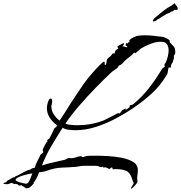

<svg xmlns="http://www.w3.org/2000/svg" viewBox="-138 -1050 1093 1159"><path d="M652 89Q652 84 661 70.5Q670 57 670 53Q670 52 668 52Q666 50 665 47Q664 44 663 41Q662 38 661 35Q660 32 659 29Q648 -8 624 -18.5Q600 -29 564 -29H562Q559 -31 556 -29Q554 -28 549 -28Q541 -28 541 -34Q541 -39 537 -39Q533 -39 529 -35Q524 -30 522 -30Q519 -30 511 -35Q503 -40 495 -40Q491 -40 490 -39Q488 -38 485 -38Q484 -38 485 -42Q487 -45 485 -45Q484 -45 480 -43Q476 -41 472 -41Q465 -41 457 -46Q453 -49 442 -49H370Q364 -49 358 -48.5Q352 -48 346 -47Q340 -46 334 -45Q328 -44 321 -43Q299 -41 276.5 -40Q254 -39 232 -38Q210 -37 188 -32Q166 -27 144 -19Q134 -15 121 -13L98 -10Q95 -2 91.5 7Q88 16 83 24V26Q82 26 75 38.5Q68 51 64 53Q66 55 66 57Q66 61 60 61Q61 62 61 63Q61 64 55 69.5Q49 75 42.5 80Q36 85 33 85H29Q27 87 23 87Q18 87 13 82Q11 83 9 80Q8 76 4 76Q4 76 -2 74Q-6 74 -6 69L-13 68Q-14 71 -19 71V70Q-21 69 -23.5 68.5Q-26 68 -30 68Q-28 62 -28 61Q-29 62 -30 62Q-31 62 -32 63Q-33 64 -36 64V62L-42 60H-45Q-48 60 -49 61H-53L-55 58V59H-56Q-63 59 -63 54H-65Q-72 54 -82 59Q-86 61 -90 61.5Q-94 62 -98 62H-99Q-101 62 -109.5 60.5Q-118 59 -118 57L-116 55Q-114 54 -111 53Q-108 52 -104 51Q-98 50 -96 42Q-86 37 -76.5 31.5Q-67 26 -57 20Q-56 21 -52 21Q-48 21 -46 16Q-43 11 -35 11Q-26 6 -10.5 -2.5Q5 -11 20 -18Q35 -25 42 -25Q50 -31 55.5 -33.5Q61 -36 70 -36Q71 -38 72 -40Q73 -42 74 -44L77 -52Q76 -52 76 -53Q76 -54 77 -54Q79 -59 82.5 -66.5Q86 -74 91 -84Q96 -93 99.5 -100.5Q103 -108 105 -113Q107 -118 115 -123Q123 -128 123 -132Q123 -136 122 -138Q120 -140 120 -144Q120 -148 125.5 -160Q131 -172 138 -183.5Q145 -195 148 -196V-199Q147 -199 147 -201Q147 -206 152 -209Q154 -210 156 -211Q158 -212 159 -213L168 -229Q170 -233 172.5 -237.5Q175 -242 177 -246Q181 -256 186.5 -268.5Q192 -281 205 -284Q202 -284 202 -288Q202 -290 205 -291Q206 -291 208 -293Q207 -293 207 -294H206Q181 -311 163 -338.5Q145 -366 145 -397Q145 -405 147.5 -418.5Q150 -432 155.5 -443.5Q161 -455 169 -455Q174 -455 175.5 -449.5Q177 -444 177 -440Q177 -436 176.5 -431.5Q176 -427 175 -423Q172 -414 172 -405Q172 -382 188 -358Q204 -334 222 -322Q236 -342 253 -369.5Q270 -397 287.5 -424.5Q305 -452 318 -471Q342 -508 367.5 -544Q393 -580 423 -613Q426 -616 435 -626.5Q444 -637 455.5 -648.5Q467 -660 476.5 -669Q486 -678 490 -678Q495 -678 494 -667.5Q493 -657 497 -657Q502 -659 503.5 -667Q505 -675 506.5 -684.5Q508 -694 513 -698Q517 -702 523 -706Q526 -708 532 -714Q536 -717 538 -722Q539 -725 545 -729H547Q549 -729 549 -727V-723L550 -724Q555 -729 557 -739Q559 -747 566 -751Q568 -752 572 -754Q576 -756 576 -758Q576 -758 574 -762Q571 -764 571 -767V-769Q571 -771 580.5 -776Q590 -781 599.5 -785.5Q609 -790 609 -790Q611 -790 611 -787Q611 -783 607 -777.5Q603 -772 600 -769L604 -770Q606 -771 609 -770Q612 -769 615 -768Q620 -765 625 -765H629Q631 -765 631 -767Q631 -769 626 -772Q620 -775 620 -779Q620 -781 622.5 -786Q625 -791 627 -791Q629 -791 629 -790Q627 -788 631 -788Q633 -788 636 -792Q637 -795 640 -798H643Q645 -798 646 -799Q646 -802 644 -802Q642 -800 642 -804Q642 -809 654.5 -817Q667 -825 670 -826Q685 -833 701.5 -835Q718 -837 735 -837Q762 -837 789 -834Q816 -830 842 -828Q852 -826 866 -819.5Q880 -813 887 -805Q887 -805 887 -804.5Q887 -804 888 -803Q888 -801 887 -801Q885 -799 885 -798Q885 -796 893.5 -788Q902 -780 910.5 -769.5Q919 -759 919 -747Q919 -742 920 -739V-731Q920 -724 916 -720Q911 -715 911 -709Q911 -707 912 -706V-702Q912 -698 908.5 -688Q905 -678 905 -675Q904 -672 901 -669L897 -663Q895 -660 894 -650Q893 -640 888 -640Q887 -640 885 -642L883 -645H882Q877 -637 876 -623Q875 -616 873.5 -609Q872 -602 868 -597Q829 -532 778 -485.5Q727 -439 664 -396Q616 -364 558.5 -333.5Q501 -303 439.5 -283.5Q378 -264 318 -264Q300 -264 278 -266.5Q256 -269 240 -279Q205 -224 171.5 -167.5Q138 -111 115 -51Q132 -57 149.5 -61.5Q167 -66 185 -70Q202 -74 220 -78Q238 -82 255 -86Q258 -87 264 -91Q266 -93 272 -95Q275 -96 283 -96Q285 -95 288 -95Q291 -95 293 -95Q309 -95 322 -101Q336 -107 351 -107Q356 -107 356 -105Q356 -102 363 -102Q369 -102 373 -105L383 -108Q391 -109 398.5 -109.5Q406 -110 414 -110H444Q476 -110 517 -107.5Q558 -105 597 -97.5Q636 -90 663 -74Q694 -58 694 -22Q694 -15 693.5 -9Q693 -3 692 4Q691 10 690.5 16Q690 22 690 29Q690 35 691 38Q692 40 692 45Q692 50 684 60.5Q676 71 666.5 80Q657 89 653 89ZM327 -294Q411 -294 485 -322Q486 -322 500 -329Q514 -336 531.5 -345Q549 -354 562.5 -361Q576 -368 577 -368Q579 -368 579 -367Q577 -365 580 -365Q586 -365 591 -373Q596 -381 600 -385Q605 -387 612 -391Q619 -395 623 -395Q623 -393 621 -391Q619 -389 619 -387H620Q622 -387 633.5 -395Q645 -403 645 -405V-407Q644 -407 644 -409Q644 -415 653 -416Q663 -418 665 -420Q719 -464 761 -518Q803 -572 838 -631Q839 -633 842.5 -636.5Q846 -640 850 -643L859 -651Q859 -655 857 -653Q854 -652 854 -656Q854 -661 858 -666Q863 -672 864 -676Q870 -689 875 -709.5Q880 -730 880 -744Q880 -768 870 -783Q860 -798 833 -798Q804 -798 771.5 -785.5Q739 -773 714 -758Q712 -757 703.5 -749.5Q695 -742 687 -735Q679 -728 676 -728Q675 -728 675 -732L674 -733Q672 -733 666 -727Q663 -723 661 -721Q659 -719 658 -718L643 -706Q639 -702 635 -699Q631 -696 627 -693Q618 -686 609 -676Q605 -671 600.5 -667Q596 -663 591 -659L584 -656Q580 -655 578 -653Q576 -651 576 -649Q576 -646 574 -644Q570 -640 565.5 -636Q561 -632 554 -628Q547 -624 542 -620Q537 -616 533 -612Q490 -572 438.5 -519Q387 -466 338.5 -410Q290 -354 257 -304Q263 -300 277 -298Q291 -296 305.5 -295Q320 -294 327 -294ZM19 59Q29 59 36 47Q43 35 48.5 20Q54 5 57 -3Q50 -3 34 0.5Q18 4 0 9.5Q-18 15 -31 22Q-44 29 -44 36Q-44 41 -30 46.5Q-16 52 -0.5 55.5Q15 59 19 59ZM789 -920Q789 -919 787.5 -921.5Q786 -924 785 -924L789 -934Q794 -941 801 -946Q808 -951 815 -957Q834 -974 854 -989Q874 -1004 897 -1016L909 -1025Q910 -1026 911 -1027Q912 -1028 913 -1029Q918 -1031 920 -1025.5Q922 -1020 925 -1017Q932 -1013 933.5 -1005.5Q935 -998 935 -998Q936 -998 934 -994Q932 -990 928 -990Q924 -990 919 -990.5Q914 -991 906 -983Q905 -981 903 -981.5Q901 -982 899 -981Q895 -980 892.5 -977.5Q890 -975 886 -973Q882 -971 877.5 -970Q873 -969 868 -966Q863 -964 859 -960Q855 -956 849 -956V-955Q848 -955 848 -954Q848 -953 848 -953Q844 -953 834 -945.5Q824 -938 819 -936Q819 -935 818.5 -935Q818 -935 818 -935Q813 -934 808.5 -929.5Q804 -925 799 -923Q796 -922 793.5 -921.5Q791 -921 789 -920Z"/></svg>

Font: Water Brush
Style: Regular
Weight: 400
Designer: Robert E. Leuschke
Foundry: Robert E. Leuschke
Version: Version 1.010; ttfautohint (v1.8.4.7-5d5b)